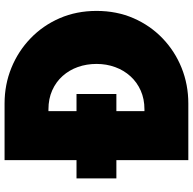

<svg xmlns="http://www.w3.org/2000/svg" viewBox="-22 -844 865 862"><g transform="rotate(-90 411.0 -412.5)"><path d="M123.5 0V-323H41.5V-502H123.5V-825H377.5Q462.5 -825 537.5 -794.5Q612.5 -764 670.2 -708.5Q728 -653 760.8 -577.5Q793.5 -502 793.5 -412Q793.5 -321.5 760.8 -246.2Q728 -171 670.5 -115.8Q613 -60.5 537.8 -30.2Q462.5 0 377.5 0ZM343.5 -197H351.5Q398.5 -197 436 -213.8Q473.5 -230.5 500.2 -260Q527 -289.5 541.2 -328.5Q555.5 -367.5 555.5 -412Q555.5 -456.5 541.8 -495.5Q528 -534.5 501.5 -564.2Q475 -594 437 -611Q399 -628 351.5 -628H343.5V-502H420.5V-323H343.5Z"/></g></svg>

Font: Spartan Thin Black
Style: Regular
Weight: 900
Version: Version 1.004